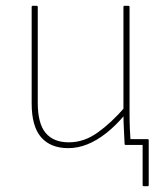

<svg xmlns="http://www.w3.org/2000/svg" viewBox="-20 -499 560 661"><path d="M474 142Q473 142 472 141Q471 140 471 139V0H416L428 -20H488Q492 -20 492 -17V139Q492 140 491 141Q490 142 488 142ZM215 11Q154 11 121.5 -26.5Q89 -64 89 -143V-475Q89 -479 92 -479H106Q110 -479 110 -475V-145Q110 -74 137 -41.5Q164 -9 217 -9Q269 -9 316 -42.5Q363 -76 409 -129L410 -104Q378 -66 345.5 -40.5Q313 -15 280.5 -2Q248 11 215 11ZM413 0Q409 0 409 -3Q408 -29 406.5 -54.5Q405 -80 405 -106V-116V-475Q405 -479 408 -479H422Q426 -479 426 -475V-111Q426 -83 427 -56.5Q428 -30 430 -4Q430 0 426 0Z"/></svg>

Font: Sofia Sans Semi Condensed Thin
Style: Regular
Weight: 250
Version: Version 4.100